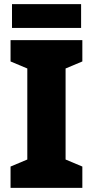

<svg xmlns="http://www.w3.org/2000/svg" viewBox="-20 -908 448 928"><path d="M372 -888H38V-773H372ZM378 0V-103L297 -137V-577L378 -611V-714H31V-611L112 -577V-137L31 -103V0Z"/></svg>

Font: Noto Sans Arabic SemCond Blk
Style: Regular
Weight: 900
Width: 4
Designer: Monotype Design Team, Nadine Chahine, Nizar Qandah and Khaled Hosny
Foundry: Monotype Imaging Inc.
Version: Version 2.012